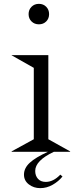

<svg xmlns="http://www.w3.org/2000/svg" viewBox="-20 -785 423 993"><path d="M40 -499V-500H230V-64.9L342.8 -2V0H258.8Q162.1 45.4 162.1 99.1Q162.1 124 176.5 139.9Q190.9 155.8 216.8 155.8Q255.9 155.8 292 118.2L303.2 127.9Q282.7 153.3 252.2 170.7Q221.7 188 188 188Q154.3 188 129.2 168.7Q104 149.4 104 118.2Q104 84.5 133.8 56.9Q163.6 29.3 228 0H40V-2L154.8 -64.9V-434.1ZM143.1 -674.1Q127.9 -689 127.9 -711.9Q127.9 -734.9 143.1 -750Q158.2 -765.1 181.2 -765.1Q204.1 -765.1 219 -750Q233.9 -734.9 233.9 -711.9Q233.9 -689 219 -674.1Q204.1 -659.2 181.2 -659.2Q158.2 -659.2 143.1 -674.1Z"/></svg>

Font: Messapia
Style: Regular
Weight: 400
Designer: Luca Marsano
Foundry: Collletttivo
Version: Version 1.000;FEAKit 1.0